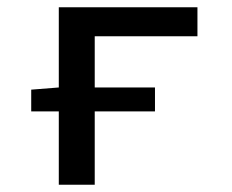

<svg xmlns="http://www.w3.org/2000/svg" viewBox="-20 -509 640 529"><path d="M142 0V-202H66V-262L142 -268V-489H524V-409H241V-268H407V-202H241V0Z"/></svg>

Font: SauceCodePro Nerd Font Mono
Style: Regular
Weight: 500
Monospace: yes
Designer: Paul D. Hunt, Teo Tuominen
Foundry: Adobe Systems Incorporated
Version: Version 2.030;PS 1.000;hotconv 16.6.51;makeotf.lib2.5.65220;